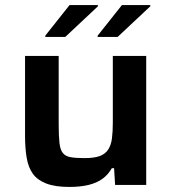

<svg xmlns="http://www.w3.org/2000/svg" viewBox="-20 -731 677 759"><path d="M254 8Q198 8 163 -5.5Q128 -19 110 -44Q92 -69 85.5 -107Q79 -145 79 -194V-510H212V-240Q212 -194 215 -166.5Q218 -139 228.5 -126Q239 -113 259.5 -109.5Q280 -106 315 -106Q352 -106 374 -114Q396 -122 407.5 -139.5Q419 -157 422.5 -183.5Q426 -210 426 -247V-510H558V0H435L431 -66H422Q408 -41 385.5 -24.5Q363 -8 330.5 0Q298 8 254 8ZM159 -585V-590L255 -711H367V-706L238 -585ZM366 -585V-590L462 -711H574V-706L445 -585Z"/></svg>

Font: Saira SemiExpanded SemiBold
Style: Regular
Weight: 600
Width: 6
Designer: Hector Gatti with collaboration of the Omnibus-Type team
Foundry: Omnibus-Type
Version: Version 1.101